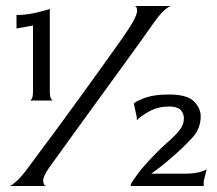

<svg xmlns="http://www.w3.org/2000/svg" viewBox="-20 -620 724 640"><path d="M80 -285Q83 -285 86.5 -292Q90 -299 90 -315V-535L35 -525V-570Q66 -570 97 -577Q128 -584 146 -590V-315Q146 -299 149.5 -292Q153 -285 157 -285ZM12 0Q18 -1 34 -15Q50 -29 73 -60Q83 -74 110 -110Q137 -146 173.5 -195.5Q210 -245 249 -299Q288 -353 324 -403Q360 -453 385.5 -489.5Q411 -526 419 -540Q438 -572 437 -586Q436 -600 428 -600H551Q544 -600 528 -586Q512 -572 489 -539Q478 -523 451.5 -486Q425 -449 389 -399.5Q353 -350 314.5 -297Q276 -244 240.5 -195Q205 -146 179 -110Q153 -74 143 -60Q123 -31 124 -16.5Q125 -2 134 0ZM416 0V-6Q421 -16 440 -41.5Q459 -67 494 -103Q518 -128 540.5 -147.5Q563 -167 578 -185.5Q593 -204 593 -225Q593 -243 581.5 -254Q570 -265 544 -265Q508 -265 479 -249.5Q450 -234 436 -219V-229L426 -275Q437 -285 466.5 -295Q496 -305 543 -305Q603 -305 626 -282.5Q649 -260 649 -232Q649 -192 622 -162Q595 -132 558 -100Q532 -77 512.5 -62Q493 -47 485 -42V-41H594Q624 -41 643.5 -46Q663 -51 669 -56L659 -16V0Z"/></svg>

Font: Red Rose
Style: Regular
Weight: 400
Designer: Jaikishan Patel
Version: Version 2.000; ttfautohint (v1.8.3)